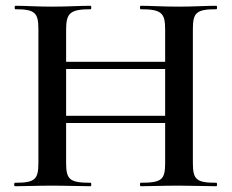

<svg xmlns="http://www.w3.org/2000/svg" viewBox="-20 -645 802 665"><path d="M729 -12C660 -12 648 -23 648 -81V-544C648 -601 660 -613 729 -613C733 -613 733 -625 729 -625C695 -625 647 -622 600 -622C543 -622 501 -625 467 -625C464 -625 464 -613 467 -613C541 -613 552 -599 552 -542V-431H209V-542C209 -599 222 -613 294 -613C297 -613 297 -625 294 -625C258 -625 215 -622 158 -622C111 -622 67 -625 33 -625C30 -625 30 -613 33 -613C101 -613 113 -601 113 -544V-81C113 -23 101 -12 32 -12C28 -12 28 0 32 0C66 0 111 -2 158 -2C215 -2 257 0 294 0C297 0 297 -12 294 -12C221 -12 209 -23 209 -81V-219H552V-81C552 -23 541 -12 467 -12C464 -12 464 0 467 0C501 0 543 -2 600 -2C647 -2 695 0 729 0C733 0 733 -12 729 -12ZM209 -244V-406H552V-244Z"/></svg>

Font: Cormorant SC Semi
Style: Regular
Weight: 600
Designer: Christian Thalmann (Catharsis Fonts)
Version: Version 1.000;PS 001.000;hotconv 1.0.70;makeotf.lib2.5.58329